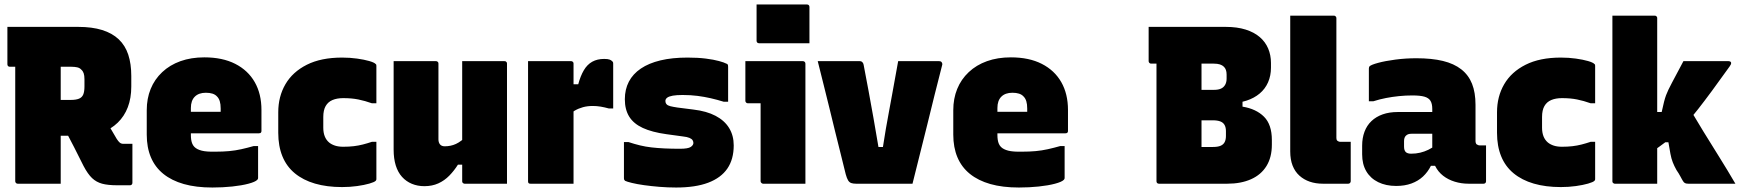

<svg xmlns="http://www.w3.org/2000/svg" viewBox="-20 -820 7770 857"><path d="M427 -326Q446 -293 464 -263Q482 -233 501 -200Q508 -189 514.5 -183.5Q521 -178 531 -178Q534 -178 537 -178Q540 -178 543 -178H571Q571 -134 571 -91.5Q571 -49 571 -4Q571 1 568 4Q565 7 560 7Q548 7 533 7Q518 7 504 7Q462 7 436 0Q410 -7 391 -25Q372 -43 353 -79Q332 -121 311 -162.5Q290 -204 268 -245ZM13 -700Q92 -700 171 -700Q250 -700 329 -700Q391 -700 436 -686Q481 -672 510 -644.5Q539 -617 552.5 -576Q566 -535 566 -481V-434Q566 -382 550.5 -341.5Q535 -301 505.5 -272.5Q476 -244 436 -229Q396 -214 346 -214Q309 -214 271 -214Q233 -214 196 -214L185 -207V-374Q213 -374 241 -374Q269 -374 296 -374Q319 -374 332.5 -379.5Q346 -385 351.5 -398Q357 -411 357 -434V-466Q357 -483 353.5 -493Q350 -503 343 -509Q336 -517 324.5 -519.5Q313 -522 299 -522Q253 -522 207.5 -522Q162 -522 116 -522Q70 -522 24 -522Q19 -522 16 -525Q13 -528 13 -533Q13 -575 13 -616Q13 -657 13 -700ZM251 0Q202 0 155 0Q108 0 59 0Q54 0 51 -3.5Q48 -7 48 -11Q48 -91 48 -169Q48 -247 48 -325Q48 -403 48 -481Q48 -559 48 -639H265L251 -621Q251 -577 251 -534Q251 -491 251 -448Q251 -390 251 -333Q251 -276 251 -218.5Q251 -161 251 -100Q251 -73 251 -47.5Q251 -22 251 0Z M892 -564Q973 -564 1030 -535Q1087 -506 1117 -453.5Q1147 -401 1147 -329V-235Q1147 -232 1145.5 -229.5Q1144 -227 1142 -226Q1140 -225 1136 -225H905Q890 -225 875.5 -225Q861 -225 847 -225H788V-321H965Q965 -325 965 -327.5Q965 -330 965 -336Q965 -355 961 -368Q957 -381 949 -389Q941 -398 928.5 -402Q916 -406 899 -406Q867 -406 849.5 -388.5Q832 -371 832 -338V-217Q832 -206 833.5 -196Q835 -186 838.5 -178Q842 -170 848 -164Q859 -153 880.5 -147.5Q902 -142 943 -143Q975 -143 1002.5 -145.5Q1030 -148 1057 -154Q1084 -160 1112 -168H1132Q1132 -132 1132 -96.5Q1132 -61 1132 -25Q1132 -23 1131 -21Q1130 -19 1128 -17Q1119 -8 1089 0Q1059 8 1016.5 12.5Q974 17 928 17Q855 17 800.5 1.5Q746 -14 709 -44Q672 -74 653.5 -118Q635 -162 635 -219V-328Q635 -380 652.5 -423Q670 -466 704 -498Q738 -530 785.5 -547Q833 -564 892 -564Z M1507 -563Q1542 -563 1574 -558.5Q1606 -554 1628.5 -547.5Q1651 -541 1657 -534Q1659 -533 1659.5 -530.5Q1660 -528 1660 -526Q1660 -484 1660 -442.5Q1660 -401 1660 -359H1640Q1609 -370 1579.5 -376Q1550 -382 1512 -382Q1484 -382 1464 -373.5Q1444 -365 1433.5 -346.5Q1423 -328 1423 -298V-250Q1423 -228 1429.5 -211.5Q1436 -195 1449 -184Q1460 -175 1475.5 -170Q1491 -165 1512 -165Q1538 -165 1559 -167.5Q1580 -170 1599.5 -175Q1619 -180 1640 -187H1660Q1660 -146 1660 -104.5Q1660 -63 1660 -21Q1660 -19 1659.5 -17Q1659 -15 1657 -13Q1651 -7 1628.5 -0.5Q1606 6 1574 10.5Q1542 15 1507 15Q1439 15 1386 -0.5Q1333 -16 1296 -46.5Q1259 -77 1240.5 -122.5Q1222 -168 1222 -227V-319Q1222 -389 1254 -444Q1286 -499 1349.5 -531Q1413 -563 1507 -563Z M1926 -547Q1930 -547 1932 -545.5Q1934 -544 1935.5 -542Q1937 -540 1937 -536Q1937 -494 1937 -450.5Q1937 -407 1937 -364.5Q1937 -322 1937 -280Q1937 -238 1937 -198Q1937 -184 1944 -175.5Q1951 -167 1965 -167Q1978 -167 1990.5 -169.5Q2003 -172 2015 -177.5Q2027 -183 2039.5 -192.5Q2052 -202 2065 -215V-85H2024Q2007 -58 1985.5 -36Q1964 -14 1936.5 -1.5Q1909 11 1874 11Q1844 11 1818.5 0.5Q1793 -10 1774.5 -30.5Q1756 -51 1746.5 -81.5Q1737 -112 1737 -152Q1737 -188 1737 -227Q1737 -266 1737 -306Q1737 -346 1737 -387Q1737 -427 1737 -467.5Q1737 -508 1737 -547Q1784 -547 1831.5 -547Q1879 -547 1926 -547ZM2232 -547Q2236 -547 2238 -545.5Q2240 -544 2241.5 -542Q2243 -540 2243 -536Q2243 -463 2243 -390.5Q2243 -318 2243 -244.5Q2243 -171 2243 -98Q2243 -80 2243 -63Q2243 -46 2243 -30Q2243 -14 2243 0Q2216 0 2180.5 0Q2145 0 2111.5 0Q2078 0 2054 0Q2051 0 2048.5 -1.5Q2046 -3 2044.5 -5Q2043 -7 2043 -11Q2043 -100 2043 -189.5Q2043 -279 2043 -368.5Q2043 -458 2043 -547Q2069 -547 2103.5 -547Q2138 -547 2172.5 -547Q2207 -547 2232 -547Z M2513 -444H2561Q2571 -481 2586 -506.5Q2601 -532 2623.5 -544.5Q2646 -557 2677 -557Q2693 -557 2701 -554Q2709 -551 2712 -547Q2715 -545 2716 -542.5Q2717 -540 2717 -535Q2717 -528 2717 -504.5Q2717 -481 2717 -450Q2717 -419 2717 -388.5Q2717 -358 2717 -336H2697Q2679 -341 2661.5 -344Q2644 -347 2626 -347Q2602 -347 2582 -341.5Q2562 -336 2545 -326Q2528 -316 2513 -302ZM2540 0Q2514 0 2479 0Q2444 0 2409 0Q2374 0 2348 0Q2345 0 2343 -0.5Q2341 -1 2339.5 -2.5Q2338 -4 2337.5 -6Q2337 -8 2337 -11Q2337 -29 2337 -65.5Q2337 -102 2337 -149.5Q2337 -197 2337 -249.5Q2337 -302 2337 -353.5Q2337 -405 2337 -449Q2337 -476 2337 -501Q2337 -526 2337 -547Q2366 -547 2401.5 -547Q2437 -547 2471.5 -547Q2506 -547 2529 -547Q2533 -547 2535 -545.5Q2537 -544 2538.5 -542Q2540 -540 2540 -536Q2540 -482 2540 -428.5Q2540 -375 2540 -321.5Q2540 -268 2540 -214.5Q2540 -161 2540 -107.5Q2540 -54 2540 0Z M3015 -156Q3051 -156 3063 -164Q3075 -172 3075 -182Q3075 -188 3071.5 -194Q3068 -200 3057.5 -204.5Q3047 -209 3028 -211L2955 -221Q2890 -230 2849 -249Q2808 -268 2788.5 -299.5Q2769 -331 2769 -377Q2769 -421 2787 -455.5Q2805 -490 2840.5 -514Q2876 -538 2928 -550.5Q2980 -563 3049 -563Q3095 -563 3130.5 -558.5Q3166 -554 3189.5 -547.5Q3213 -541 3222 -536Q3226 -535 3227.5 -533Q3229 -531 3229.5 -528.5Q3230 -526 3230 -521Q3230 -485 3230 -445Q3230 -405 3230 -366H3210Q3181 -375 3152.5 -381.5Q3124 -388 3093.5 -392Q3063 -396 3027 -396Q3000 -396 2983 -393Q2966 -390 2958 -384Q2950 -378 2950 -369Q2950 -361 2955 -355Q2960 -349 2972 -346Q2984 -343 3004 -340L3075 -331Q3134 -324 3174 -303Q3214 -282 3234.5 -248.5Q3255 -215 3255 -171Q3255 -109 3226.5 -67.5Q3198 -26 3141 -4.5Q3084 17 2998 17Q2961 17 2924 14Q2887 11 2855 6.5Q2823 2 2800.5 -3.5Q2778 -9 2770 -13Q2767 -16 2766 -18Q2765 -20 2765 -24Q2765 -62 2765 -103.5Q2765 -145 2765 -186H2785Q2812 -177 2837 -171Q2862 -165 2888.5 -162Q2915 -159 2946 -157.5Q2977 -156 3015 -156Z M3375 -11Q3375 -40 3375 -75Q3375 -110 3375 -147.5Q3375 -185 3375 -222.5Q3375 -260 3375 -294.5Q3375 -329 3375 -359H3363Q3358 -359 3352.5 -359Q3347 -359 3341 -359Q3335 -359 3329.5 -359Q3324 -359 3318 -359Q3314 -359 3310.5 -362Q3307 -365 3307 -370Q3307 -414 3307 -458.5Q3307 -503 3307 -547Q3331 -547 3357.5 -547Q3384 -547 3411 -547Q3438 -547 3464.5 -547Q3491 -547 3516 -547Q3541 -547 3564 -547Q3567 -547 3569.5 -545.5Q3572 -544 3573.5 -541.5Q3575 -539 3575 -535Q3575 -483 3575 -426.5Q3575 -370 3575 -313.5Q3575 -257 3575 -201Q3575 -145 3575 -92Q3575 -77 3575 -61.5Q3575 -46 3575 -31Q3575 -16 3575 0Q3527 0 3480.5 0Q3434 0 3386 0Q3382 0 3378.5 -3.5Q3375 -7 3375 -11ZM3357 -800Q3378 -800 3407.5 -800Q3437 -800 3469.5 -800Q3502 -800 3531.5 -800Q3561 -800 3582 -800Q3587 -800 3590 -797Q3593 -794 3593 -789V-627Q3572 -627 3542.5 -627Q3513 -627 3480.5 -627Q3448 -627 3418.5 -627Q3389 -627 3368 -627Q3363 -627 3360 -630Q3357 -633 3357 -638Z M3818 -547Q3823 -547 3826 -545Q3829 -543 3831.5 -539.5Q3834 -536 3835 -530Q3846 -473 3857 -413.5Q3868 -354 3879 -292Q3890 -230 3901 -164H3921Q3927 -205 3934 -244.5Q3941 -284 3948 -322Q3955 -360 3962 -398Q3969 -436 3975.5 -472.5Q3982 -509 3989 -547Q4035 -547 4081 -547Q4127 -547 4172 -547Q4178 -547 4181 -544.5Q4184 -542 4185.5 -537.5Q4187 -533 4185 -528Q4168 -462 4151.5 -396Q4135 -330 4119 -264Q4103 -198 4086 -132Q4069 -66 4053 0Q3986 0 3920.5 0Q3855 0 3801 0Q3788 0 3779.5 -3Q3771 -6 3765.5 -15Q3760 -24 3755 -42Q3744 -87 3732 -135Q3720 -183 3707.5 -233.5Q3695 -284 3682.5 -336Q3670 -388 3656.5 -441Q3643 -494 3630 -547Q3677 -547 3724 -547Q3771 -547 3818 -547Z M4492 -564Q4573 -564 4630 -535Q4687 -506 4717 -453.5Q4747 -401 4747 -329V-235Q4747 -232 4745.5 -229.5Q4744 -227 4742 -226Q4740 -225 4736 -225H4505Q4490 -225 4475.5 -225Q4461 -225 4447 -225H4388V-321H4565Q4565 -325 4565 -327.5Q4565 -330 4565 -336Q4565 -355 4561 -368Q4557 -381 4549 -389Q4541 -398 4528.5 -402Q4516 -406 4499 -406Q4467 -406 4449.5 -388.5Q4432 -371 4432 -338V-217Q4432 -206 4433.5 -196Q4435 -186 4438.5 -178Q4442 -170 4448 -164Q4459 -153 4480.5 -147.5Q4502 -142 4543 -143Q4575 -143 4602.5 -145.5Q4630 -148 4657 -154Q4684 -160 4712 -168H4732Q4732 -132 4732 -96.5Q4732 -61 4732 -25Q4732 -23 4731 -21Q4730 -19 4728 -17Q4719 -8 4689 0Q4659 8 4616.5 12.5Q4574 17 4528 17Q4455 17 4400.5 1.5Q4346 -14 4309 -44Q4272 -74 4253.5 -118Q4235 -162 4235 -219V-328Q4235 -380 4252.5 -423Q4270 -466 4304 -498Q4338 -530 4385.5 -547Q4433 -564 4492 -564Z M5458 0Q5420 0 5371.5 0Q5323 0 5276 0Q5229 0 5195 0Q5161 0 5153 0Q5148 0 5145 -3Q5142 -6 5142 -11Q5142 -92 5142 -171Q5142 -250 5142 -328.5Q5142 -407 5142 -485.5Q5142 -564 5142 -645H5352L5343 -618Q5343 -575 5343 -540Q5343 -505 5343 -464Q5343 -427 5343 -390Q5343 -353 5343 -315.5Q5343 -278 5343 -240.5Q5343 -203 5343 -164Q5352 -164 5360.5 -164Q5369 -164 5377.5 -164Q5386 -164 5394 -164Q5416 -164 5428.5 -169.5Q5441 -175 5446.5 -186Q5452 -197 5452 -213V-235Q5452 -251 5446 -262Q5440 -273 5427 -278Q5414 -283 5393 -283H5277L5279 -374H5526V-344Q5587 -334 5622 -299Q5657 -264 5657 -195V-174Q5657 -118 5633 -79Q5609 -40 5564 -20Q5519 0 5458 0ZM5107 -700Q5191 -700 5276.5 -700Q5362 -700 5451 -700Q5502 -700 5540 -688Q5578 -676 5603 -654.5Q5628 -633 5640.5 -603.5Q5653 -574 5653 -539V-518Q5653 -482 5640 -452.5Q5627 -423 5602.5 -402.5Q5578 -382 5544.5 -371Q5511 -360 5471 -360Q5416 -360 5374 -360Q5332 -360 5293 -360L5279 -351L5277 -419Q5310 -419 5339 -419Q5368 -419 5400 -419Q5418 -419 5430 -424.5Q5442 -430 5448.5 -441.5Q5455 -453 5455 -469V-487Q5455 -499 5452 -507.5Q5449 -516 5443 -522Q5436 -529 5425 -532.5Q5414 -536 5397 -536Q5351 -536 5304 -536Q5257 -536 5210.5 -536Q5164 -536 5118 -536Q5113 -536 5110 -539.5Q5107 -543 5107 -547Q5107 -586 5107 -623.5Q5107 -661 5107 -700Z M5739 -566Q5739 -612 5739 -660.5Q5739 -709 5739 -750Q5763 -750 5782.5 -750Q5802 -750 5819.5 -750Q5837 -750 5854 -750Q5871 -750 5890.5 -750Q5910 -750 5934 -750Q5938 -750 5940 -748.5Q5942 -747 5943.5 -744.5Q5945 -742 5945 -739Q5945 -685 5945 -631.5Q5945 -578 5945 -524.5Q5945 -471 5945 -417.5Q5945 -364 5945 -311Q5945 -258 5945 -204Q5945 -200 5946 -197Q5947 -194 5949 -192Q5952 -190 5955 -188.5Q5958 -187 5963 -187Q5969 -187 5974 -187Q5979 -187 5983 -187Q5987 -187 5991.5 -187Q5996 -187 6001 -187H6009Q6009 -145 6009 -99.5Q6009 -54 6009 -11Q6009 -7 6006 -3.5Q6003 0 5998 0Q5986 0 5974 0Q5962 0 5949.5 0Q5937 0 5921.5 0Q5906 0 5885 0Q5853 0 5826.5 -9Q5800 -18 5780 -36Q5760 -54 5749.5 -81Q5739 -108 5739 -144Q5739 -197 5739 -249.5Q5739 -302 5739 -355Q5739 -408 5739 -461Q5739 -514 5739 -566Z M6566 -352Q6566 -332 6566 -312Q6566 -292 6566 -271.5Q6566 -251 6566 -230.5Q6566 -210 6566 -190Q6566 -184 6568.5 -179Q6571 -174 6577 -173Q6578 -172 6580 -171.5Q6582 -171 6585 -171Q6586 -171 6587 -171Q6588 -171 6590 -171H6613Q6613 -131 6613 -91Q6613 -51 6613 -11Q6613 -6 6610 -3Q6607 0 6602 0Q6597 0 6574.5 0Q6552 0 6535 0Q6503 0 6473.5 -9Q6444 -18 6421.5 -35.5Q6399 -53 6386 -79Q6373 -105 6373 -140Q6373 -173 6373 -206Q6373 -239 6373 -272Q6373 -283 6373 -293Q6373 -303 6373 -313.5Q6373 -324 6373 -334Q6373 -357 6365 -370Q6357 -383 6338 -388.5Q6319 -394 6284 -394Q6254 -394 6224.5 -391Q6195 -388 6166.5 -382.5Q6138 -377 6110 -368H6090Q6090 -405 6090 -441.5Q6090 -478 6090 -514Q6090 -518 6091 -520.5Q6092 -523 6093 -524Q6100 -531 6131.5 -539.5Q6163 -548 6208.5 -554Q6254 -560 6302 -560Q6371 -560 6420.5 -548Q6470 -536 6502.5 -510.5Q6535 -485 6550.5 -446Q6566 -407 6566 -352ZM6247 -166Q6247 -149 6254.5 -141.5Q6262 -134 6279 -134Q6300 -134 6319 -138.5Q6338 -143 6355.5 -151.5Q6373 -160 6390 -173L6399 -80H6367Q6353 -52 6331.5 -32Q6310 -12 6280 -1Q6250 10 6212 10Q6166 10 6131.5 -7Q6097 -24 6078.5 -55.5Q6060 -87 6060 -131V-170Q6060 -204 6070.5 -232Q6081 -260 6101.5 -279.5Q6122 -299 6151.5 -309.5Q6181 -320 6219 -320Q6257 -320 6292.5 -320Q6328 -320 6357.5 -320Q6387 -320 6410 -320Q6418 -320 6422 -310Q6426 -300 6427.5 -279Q6429 -258 6429 -223Q6404 -223 6379.5 -223Q6355 -223 6330 -223Q6305 -223 6281 -223Q6272 -223 6266 -221Q6260 -219 6255 -214Q6251 -210 6249 -204Q6247 -198 6247 -190Z M6947 -563Q6982 -563 7014 -558.5Q7046 -554 7068.5 -547.5Q7091 -541 7097 -534Q7099 -533 7099.5 -530.5Q7100 -528 7100 -526Q7100 -484 7100 -442.5Q7100 -401 7100 -359H7080Q7049 -370 7019.5 -376Q6990 -382 6952 -382Q6924 -382 6904 -373.5Q6884 -365 6873.5 -346.5Q6863 -328 6863 -298V-250Q6863 -228 6869.5 -211.5Q6876 -195 6889 -184Q6900 -175 6915.5 -170Q6931 -165 6952 -165Q6978 -165 6999 -167.5Q7020 -170 7039.5 -175Q7059 -180 7080 -187H7100Q7100 -146 7100 -104.5Q7100 -63 7100 -21Q7100 -19 7099.5 -17Q7099 -15 7097 -13Q7091 -7 7068.5 -0.5Q7046 6 7014 10.5Q6982 15 6947 15Q6879 15 6826 -0.5Q6773 -16 6736 -46.5Q6699 -77 6680.5 -122.5Q6662 -168 6662 -227V-319Q6662 -389 6694 -444Q6726 -499 6789.5 -531Q6853 -563 6947 -563Z M7377 0Q7350 0 7316 0Q7282 0 7248 0Q7214 0 7188 0Q7185 0 7182.5 -1.5Q7180 -3 7178.5 -5Q7177 -7 7177 -11Q7177 -91 7177 -171Q7177 -251 7177 -331.5Q7177 -412 7177 -492Q7177 -572 7177 -652Q7177 -679 7177 -704Q7177 -729 7177 -750Q7206 -750 7240.5 -750Q7275 -750 7308.5 -750Q7342 -750 7366 -750Q7370 -750 7372 -748.5Q7374 -747 7375.5 -745Q7377 -743 7377 -739Q7377 -647 7377 -560Q7377 -473 7377 -385.5Q7377 -298 7377 -203Q7377 -108 7377 0ZM7516 0Q7507 0 7501.5 -2.5Q7496 -5 7492 -12Q7490 -15 7487 -20.5Q7484 -26 7480.5 -32.5Q7477 -39 7472.5 -46.5Q7468 -54 7463 -61Q7453 -79 7446.5 -95.5Q7440 -112 7436 -133.5Q7432 -155 7427 -185H7384L7511 -353Q7547 -292 7583 -233.5Q7619 -175 7655 -117.5Q7691 -60 7726 0Q7702 0 7668.5 0Q7635 0 7596 0Q7557 0 7516 0ZM7355 -320H7397Q7403 -348 7407.5 -365.5Q7412 -383 7416.5 -395Q7421 -407 7427 -419.5Q7433 -432 7443 -451Q7452 -468 7460 -483Q7468 -498 7476.5 -514Q7485 -530 7494 -547H7696Q7699 -547 7701.5 -546Q7704 -545 7705.5 -543Q7707 -541 7707 -539Q7707 -535 7705.5 -532Q7704 -529 7700 -523Q7655 -460 7621 -414Q7587 -368 7560 -333.5Q7533 -299 7510 -273.5Q7487 -248 7464 -227Q7441 -206 7414.5 -186Q7388 -166 7355 -143Z"/></svg>

Font: Recursive Black
Style: Regular
Weight: 900
Version: Version 1.085